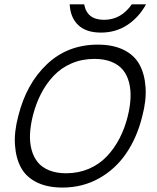

<svg xmlns="http://www.w3.org/2000/svg" viewBox="-20 -843 713 873"><path d="M561 -314.9Q571.8 -358.9 573.5 -397Q575.2 -435.1 566.7 -468.3Q558.1 -501.5 539.1 -524.9Q520 -548.3 487.1 -561.8Q454.1 -575.2 409.2 -575.2Q353 -575.2 305.7 -554.9Q258.3 -534.7 224.1 -498.5Q189.9 -462.4 166.3 -416.3Q142.6 -370.1 128.9 -314.9Q118.2 -271.5 116.5 -233.4Q114.7 -195.3 123.5 -162.4Q132.3 -129.4 151.4 -105.7Q170.4 -82 203.4 -68.6Q236.3 -55.2 280.8 -55.2Q336.4 -55.2 383.8 -75.4Q431.2 -95.7 465.3 -131.6Q499.5 -167.5 523.4 -213.6Q547.4 -259.8 561 -314.9ZM627 -314.9Q603.5 -218.8 554.4 -146.5Q505.4 -74.2 430.4 -32.2Q355.5 9.8 264.2 9.8Q194.8 9.8 146.7 -14.2Q98.6 -38.1 75.4 -81.1Q52.2 -124 48.1 -183.6Q43.9 -243.2 63 -314.9Q99.6 -462.4 193.8 -551.3Q288.1 -640.1 424.8 -640.1Q494.1 -640.1 542.5 -616.2Q590.8 -592.3 614.3 -549.3Q637.7 -506.3 641.8 -446.5Q646 -386.7 627 -314.9ZM579.1 -823.2H644Q610.8 -763.2 558.3 -729Q505.9 -694.8 439 -694.8Q371.6 -694.8 335.7 -729Q299.8 -763.2 296.9 -823.2H362.8Q375.5 -752.9 453.1 -752.9Q530.3 -752.9 579.1 -823.2Z"/></svg>

Font: Sinkin Sans 300 Light Italic
Style: Regular
Weight: 300
Italic angle: -112°
Designer: Keith Bates
Foundry: K-Type
Version: Sinkin Sans (version 1.0)  by Keith Bates   •   © 2014   www